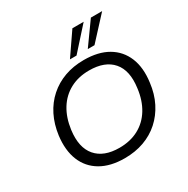

<svg xmlns="http://www.w3.org/2000/svg" viewBox="-206 -1123 1286 1314"><g transform="rotate(-30 436.5 -466.0)"><path d="M408 9Q296 9 220.5 -35Q145 -79 112 -160Q79 -241 93 -352Q104 -435 137.5 -502Q171 -569 224.5 -616.5Q278 -664 347 -689Q416 -714 499 -714Q613 -714 688 -670Q763 -626 796 -545.5Q829 -465 814 -354Q804 -270 770 -203Q736 -136 683 -88.5Q630 -41 560.5 -16Q491 9 408 9ZM412 -71Q498 -71 563.5 -106Q629 -141 669.5 -207Q710 -273 721 -364Q739 -495 679 -564.5Q619 -634 495 -634Q410 -634 344.5 -599Q279 -564 238.5 -498.5Q198 -433 186 -342Q169 -211 229 -141Q289 -71 412 -71ZM420 -765 541 -941H630L472 -765ZM561 -765 687 -941H776L614 -765Z"/></g></svg>

Font: Nunito Sans 10pt SemiExpanded
Style: Italic
Weight: 400
Width: 6
Italic angle: -9°
Designer: Vernon Adams
Foundry: Vernon Adams
Version: Version 3.101;gftools[0.9.27]